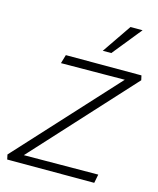

<svg xmlns="http://www.w3.org/2000/svg" viewBox="-131 -998 897 1089"><g transform="rotate(15 317.5 -453.5)"><path d="M17 0 11 -28 583 -652 601 -610 170 -607 185 -658H629L635 -631L63 -6L47 -48L538 -51L528 0ZM381 -736 498 -907H569L431 -736Z"/></g></svg>

Font: Ysabeau Office Light
Style: Italic
Weight: 300
Italic angle: -12°
Designer: Christian Thalmann (Catharsis Fonts)
Version: Version 2.001;gftools[0.9.30]; featfreeze: tnum,lnum,ss02